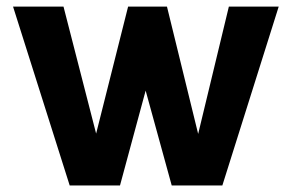

<svg xmlns="http://www.w3.org/2000/svg" viewBox="-20 -569 885 589"><path d="M835 -548.8 662.1 0H506.8L426.8 -291L348.1 0H193.8L20 -548.8H174.8L274.9 -159.2L373 -548.8H492.2L587.9 -158.2L682.1 -548.8Z"/></svg>

Font: Oakes Grotesk
Style: SemiBold
Weight: 600
Designer: Samuel Oakes
Foundry: Samuel Oakes
Version: Version 1.0 | wf-rip DC20170320